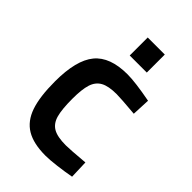

<svg xmlns="http://www.w3.org/2000/svg" viewBox="-212 -774 867 867"><g transform="rotate(45 221.0 -341.0)"><path d="M44 -257Q44 -392 93 -451.5Q142 -511 253 -511Q303 -511 403 -492L399 -405Q308 -413 282 -413Q230 -413 203 -398Q176 -383 165.5 -350Q155 -317 155 -257Q155 -189 165 -153.5Q175 -118 202 -102.5Q229 -87 283 -87Q309 -87 400 -95L403 -7Q366 0 321.5 5.5Q277 11 251 11Q174 11 129 -16Q84 -43 64 -101Q44 -159 44 -257ZM200 -693H309V-578H200Z"/></g></svg>

Font: Cairo SemiBold
Style: Regular
Weight: 600
Designer: Mohamed Gaber, Accademia di Belle Arti di Urbino and others
Foundry: Kief Type Foundry, Accademia di Belle Arti di Urbino and others
Version: Version 3.011